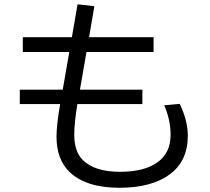

<svg xmlns="http://www.w3.org/2000/svg" viewBox="-20 -845 990 904"><path d="M345.2 -824.7 424.3 -815.9 399.4 -669.9H703.1V-600.1H387.2L356.4 -422.9H650.4V-355H344.2Q329.6 -262.7 329.6 -211.4Q329.6 -132.3 369.1 -92.3Q424.3 -36.1 545.9 -36.1Q660.2 -36.1 723.1 -82Q783.2 -126 783.2 -210Q783.2 -279.8 753.4 -349.1L826.2 -356Q864.3 -276.9 864.3 -206.1Q864.3 -87.4 780.3 -24.9Q694.3 39.1 542.5 39.1Q385.7 39.1 308.1 -34.7Q246.1 -93.8 246.1 -201.2Q246.1 -257.3 263.2 -355H73.2V-422.9H275.4L306.2 -600.1H87.4V-669.9H318.4Z"/></svg>

Font: BIZ UDPGothic
Style: Regular
Weight: 400
Designer: TypeBank Co., Ltd.
Foundry: Morisawa Inc.
Version: Version 1.051